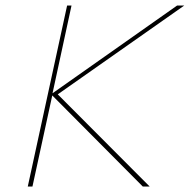

<svg xmlns="http://www.w3.org/2000/svg" viewBox="-20 -678 690 698"><path d="M190 -335 524 0H499L170 -331L98 0H81L224 -658H240L171 -339L624 -658H650Z"/></svg>

Font: Ysabeau Thin
Style: Italic
Weight: 200
Italic angle: -12°
Designer: Christian Thalmann (Catharsis Fonts)
Version: Version 0.003